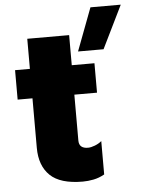

<svg xmlns="http://www.w3.org/2000/svg" viewBox="-55 -808 642 877"><g transform="rotate(-5 266.0 -370.0)"><path d="M289 25Q186 25 139.5 -20Q93 -65 93 -147V-374H25V-509H93V-647H285V-509H389V-374H285V-164Q285 -145 295.5 -136Q306 -127 326 -127Q340 -127 358 -134Q376 -141 389 -152V1Q364 15 338.5 20Q313 25 289 25ZM319 -569 393 -765H532L436 -569Z"/></g></svg>

Font: Maven Pro Black
Style: Regular
Weight: 900
Designer: Joe Prince
Foundry: Joe Prince
Version: Version 2.103